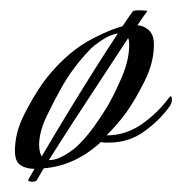

<svg xmlns="http://www.w3.org/2000/svg" viewBox="-20 -326 354 373"><path d="M35 23Q41 13 47 2Q31 2 20 -5Q9 -12 9 -33Q9 -68 27 -103.5Q45 -139 64 -166Q81 -189 102.5 -209.5Q124 -230 149 -245Q161 -252 180.5 -261Q200 -270 218 -275Q230 -293 238 -304Q240 -306 251 -306Q257 -306 262 -305.5Q267 -305 266 -304Q259 -295 247 -277Q260 -276 269.5 -267Q279 -258 279 -239Q279 -205 261.5 -169.5Q244 -134 225 -107Q216 -95 207 -84.5Q198 -74 187 -63Q224 -63 255 -84.5Q286 -106 309 -137L311 -139Q314 -139 314 -133Q314 -126 310 -120Q290 -92 260 -70.5Q230 -49 192 -49Q188 -49 184 -49Q180 -49 176 -50Q126 -4 65 1Q57 14 52 23Q51 27 42.5 27Q34 27 35 23ZM58 -29Q58 -29 58.5 -28Q59 -27 61 -22Q85 -63 111.5 -106.5Q138 -150 163.5 -190.5Q189 -231 209 -261Q195 -259 179.5 -249Q164 -239 156 -231Q122 -196 99 -155Q86 -132 71 -101Q56 -70 56 -44Q56 -40 56.5 -36.5Q57 -33 58 -29ZM76 -15Q90 -15 106.5 -25Q123 -35 132 -44Q149 -61 163 -80.5Q177 -100 189 -120Q203 -144 217 -177Q231 -210 231 -239Q231 -247 229 -252Q207 -218 178.5 -175Q150 -132 122.5 -89.5Q95 -47 75 -15Z"/></svg>

Font: Italianno
Style: Regular
Weight: 400
Designer: Robert E. Leuschke
Foundry: Robert E. Leuschke
Version: Version 1.100; ttfautohint (v1.8.3)